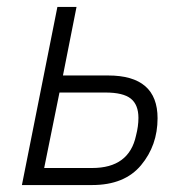

<svg xmlns="http://www.w3.org/2000/svg" viewBox="-20 -532 531 552"><path d="M43 0 145 -512H200L161 -315H291Q433 -315 433 -192Q433 -114 385.5 -57Q338 0 245 0ZM107 -49H245Q351 -49 371 -142Q378 -169 378 -193Q378 -231 356 -248.5Q334 -266 283 -266H151Z"/></svg>

Font: IBM Plex Sans Light
Style: Italic
Weight: 300
Italic angle: -11.31°
Designer: Mike Abbink, Paul van der Laan, Pieter van Rosmalen
Foundry: Bold Monday
Version: Version 3.0